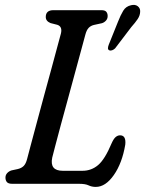

<svg xmlns="http://www.w3.org/2000/svg" viewBox="-20 -741 585 774"><path d="M299.5 0H30Q13.5 0 7.8 -7Q2 -14 2 -25Q2 -35.5 8.8 -43Q15.5 -50.5 26 -54L51.5 -59.5Q66.5 -63 75.5 -72Q84.5 -81 89.5 -101Q94 -118.5 104.5 -157.8Q115 -197 129 -249.2Q143 -301.5 158.2 -357.5Q173.5 -413.5 187.5 -464.8Q201.5 -516 211.5 -553.8Q221.5 -591.5 225.5 -605.5Q232.5 -634 211 -641L183.5 -648Q164.5 -656 164.5 -672.5Q164.5 -700 195.5 -700H388.5Q403 -700 408.5 -693.5Q414 -687 414 -676.5Q414 -665.5 407.2 -658Q400.5 -650.5 391 -647.5L359 -640.5Q346 -637.5 337.5 -628.8Q329 -620 324 -601Q319 -582 308 -541.8Q297 -501.5 283 -449.8Q269 -398 254 -343Q239 -288 225.5 -238.5Q212 -189 202.8 -153.2Q193.5 -117.5 190.5 -105.5Q179.5 -52.5 233 -52.5H312.5Q348.5 -52.5 375.8 -75.8Q403 -99 430 -163.5Q438 -181.5 446.2 -188.5Q454.5 -195.5 464 -195.5Q489 -195.5 485 -158Q472.5 -83.5 439 -35.5Q405.5 12.5 366 12.5Q350 12.5 337 6.2Q324 0 299.5 0ZM455.5 -653Q466 -680 476.8 -697.8Q487.5 -715.5 508.5 -720Q525 -724 535.5 -715.8Q546 -707.5 545 -693.5Q544.5 -678.5 535 -664.2Q525.5 -650 509 -631.5L444 -546Q439 -541 432.2 -538.5Q425.5 -536 421 -538Q415 -540.5 415.2 -547Q415.5 -553.5 418.5 -561Z"/></svg>

Font: Fraunces 144pt SuperSoft
Style: Italic
Weight: 400
Italic angle: -16°
Version: Version 1.000;[b76b70a41]